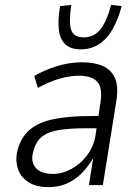

<svg xmlns="http://www.w3.org/2000/svg" viewBox="-20 -758 565 786"><path d="M179 8Q125 8 93 -14.5Q61 -37 51.5 -73Q42 -109 53 -148Q69 -201 105.5 -230Q142 -259 203 -271Q264 -283 353 -283H395L388 -233H336Q268 -233 223 -226Q178 -219 152.5 -199Q127 -179 117 -140Q104 -99 125 -72.5Q146 -46 197 -46Q235 -46 272.5 -66.5Q310 -87 337 -123Q364 -159 371 -204L391 -336Q401 -398 378.5 -423Q356 -448 304 -448Q269 -448 227.5 -437Q186 -426 135 -398L120 -447Q154 -466 187.5 -478.5Q221 -491 253 -497Q285 -503 315 -503Q366 -503 400.5 -488Q435 -473 450.5 -438.5Q466 -404 456 -343L401 0H344L361 -107H359Q339 -73 312 -46.5Q285 -20 252 -6Q219 8 179 8ZM311 -556Q270 -556 248 -576Q226 -596 221 -635.5Q216 -675 226 -733L272 -738Q261 -668 271 -636.5Q281 -605 323 -605Q364 -605 390 -636.5Q416 -668 435 -738L478 -733Q463 -676 439.5 -636Q416 -596 383.5 -576Q351 -556 311 -556Z"/></svg>

Font: Nunito Sans 7pt Condensed Light
Style: Italic
Weight: 300
Width: 3
Italic angle: -9°
Designer: Vernon Adams
Foundry: Vernon Adams
Version: Version 3.101;gftools[0.9.27]